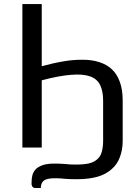

<svg xmlns="http://www.w3.org/2000/svg" viewBox="-20 -737 675 959"><path d="M188.5 -406.2Q245.1 -421.9 297.9 -430.7Q349.6 -439.5 394.5 -438.5Q439.5 -438.5 475.6 -426.8Q512.7 -415 538.1 -391.6Q564.5 -367.2 578.1 -329.1Q592.8 -290 592.8 -234.4Q592.8 -168 592.8 -34.2Q592.8 10.7 579.1 46.9Q566.4 83 538.1 107.4Q510.7 132.8 467.8 145.5Q423.8 158.2 363.3 158.2Q331.1 158.2 305.7 156.2Q280.3 153.3 254.9 153.3Q215.8 153.3 200.2 164.1Q184.6 174.8 183.6 202.1Q175.8 202.1 159.2 202.1Q151.4 202.1 147.5 200.2Q142.6 197.3 140.6 193.4Q138.7 189.5 137.7 184.6Q137.7 178.7 137.7 172.9Q137.7 152.3 142.6 134.8Q148.4 118.2 161.1 105.5Q174.8 93.8 196.3 86.9Q217.8 80.1 251 80.1Q278.3 80.1 303.7 82Q328.1 85 358.4 85Q398.4 85 424.8 79.1Q451.2 72.3 466.8 57.6Q482.4 43.9 488.3 21.5Q495.1 -2 495.1 -34.2Q495.1 -100.6 495.1 -234.4Q495.1 -281.2 480.5 -311.5Q465.8 -342.8 429.7 -355.5Q394.5 -368.2 335.9 -363.3Q277.3 -359.4 188.5 -335.9Q188.5 -223.6 188.5 0Q164.1 0 91.8 0Q91.8 -67.4 91.8 -268.6Q91.8 -380.9 91.8 -716.8Q116.2 -716.8 188.5 -716.8Q188.5 -638.7 188.5 -406.2Z"/></svg>

Font: Lato
Style: Regular
Weight: 400
Designer: Lukasz Dziedzic with Adam Twardoch and Botio Nikoltchev
Version: Version 2.015; 2015-08-06; http://www.latofonts.com/